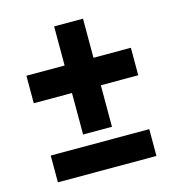

<svg xmlns="http://www.w3.org/2000/svg" viewBox="-96 -710 730 794"><g transform="rotate(-15 268.5 -313.5)"><path d="M330.6 -460H490.7V-342.3H330.6V-164.6H207V-342.3H43.5V-460H207V-627.4H330.6ZM477.1 -0.5H55.2V-115.2H477.1Z"/></g></svg>

Font: TypoPRO Roboto
Style: Bold
Weight: 700
Designer: Google
Version: Version 2.136; 2016